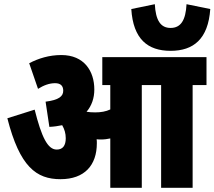

<svg xmlns="http://www.w3.org/2000/svg" viewBox="-20 -894 1021 914"><path d="M981 -851 868 -874C864 -798 841 -761 792 -761C744 -761 721 -798 717 -874L605 -851C614 -708 683 -652 792 -652C901 -652 971 -708 981 -851ZM441 -212C441 -219 441 -225 440 -231C447 -230 455 -230 462 -230C477 -230 491 -232 505 -235V0H655V-489H747V0H897V-489H963V-622H467V-489H505V-373C484 -363 460 -359 433 -359C417 -359 404 -360 392 -362C416 -390 429 -426 429 -468C429 -555 381 -632 272 -632C214 -632 163 -616 119 -593L161 -471C188 -488 215 -498 242 -498C269 -498 281 -485 281 -462C281 -436 261 -418 197 -410L215 -290C237 -291 257 -294 276 -298C287 -279 293 -259 293 -236C293 -201 279 -182 250 -182C207 -182 178 -241 145 -372L15 -331C74 -100 153 -41 268 -41C383 -41 441 -108 441 -212Z"/></svg>

Font: Noto Sans Devanagari ExtraCondensed Black
Style: Regular
Weight: 900
Width: 2
Designer: Jelle Bosma - Monotype Design Team
Foundry: Monotype Imaging Inc.
Version: Version 2.004